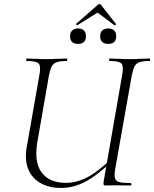

<svg xmlns="http://www.w3.org/2000/svg" viewBox="-20 -913 759 945"><path d="M281 12Q221 12 179 -12Q137 -36 119 -80.5Q101 -125 111 -186L174 -544Q182 -587 170.5 -600Q159 -613 111 -613Q109 -613 109 -619Q109 -625 111 -625Q131 -625 155.5 -623.5Q180 -622 208 -622Q237 -622 263.5 -623.5Q290 -625 309 -625Q311 -625 311 -619Q311 -613 309 -613Q277 -613 259.5 -607Q242 -601 234.5 -586Q227 -571 221 -542L165 -221Q146 -118 184 -65.5Q222 -13 304 -13Q356 -13 408 -39.5Q460 -66 530 -133L537 -125Q462 -52 402.5 -20Q343 12 281 12ZM502 0Q492 0 490.5 -3Q489 -6 490 -19L581 -542Q589 -585 579 -599Q569 -613 519 -613Q517 -613 517 -619Q517 -625 519 -625Q539 -625 564.5 -623.5Q590 -622 618 -622Q645 -622 671.5 -623.5Q698 -625 717 -625Q719 -625 719 -619Q719 -613 717 -613Q686 -613 668.5 -607.5Q651 -602 643 -587.5Q635 -573 629 -544L547 -81Q542 -52 545.5 -37Q549 -22 567 -17Q585 -12 623 -12Q627 -12 627 -6Q627 0 623 0Q604 0 585 -0.5Q566 -1 545 -1Q533 -1 523 -0.5Q513 0 502 0ZM513 -697Q473 -697 473 -735Q473 -753 483.5 -763Q494 -773 513 -773Q532 -773 542 -763Q552 -753 552 -735Q552 -697 513 -697ZM364 -697Q325 -697 325 -735Q325 -753 335.5 -763Q346 -773 364 -773Q383 -773 393 -763Q403 -753 403 -735Q403 -697 364 -697ZM361 -789Q360 -788 356.5 -791Q353 -794 355 -796L460 -888Q464 -893 469.5 -893Q475 -893 478 -888L550 -796Q552 -794 548.5 -790.5Q545 -787 543 -789L460 -851Z"/></svg>

Font: Cormorant Infant Light
Style: Italic
Weight: 300
Italic angle: -10°
Designer: Christian Thalmann (Catharsis Fonts)
Foundry: Catharsis Fonts
Version: Version 4.001